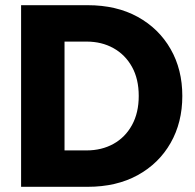

<svg xmlns="http://www.w3.org/2000/svg" viewBox="-20 -720 751 740"><path d="M61.3 0V-700H317.7Q428.9 -700 510.7 -655Q592.4 -609.9 637.5 -531Q682.7 -452.2 682.7 -350.1Q682.7 -248 637.5 -168.9Q592.4 -89.9 510.7 -44.9Q428.9 0 317.7 0ZM228.7 -140.3H313.7Q371.8 -140.3 417.3 -165.5Q462.7 -190.7 488.7 -238Q514.7 -285.3 514.7 -350.2Q514.7 -415.5 488.7 -462.3Q462.7 -509.1 417.3 -534.4Q372 -559.7 313.7 -559.7H228.7Z"/></svg>

Font: MuseoModerno Thin
Style: Regular
Weight: 100
Designer: Pablo Cosgaya, Héctor Gatti, Marcela Romero, and the Authors of The MuseoModerno Project.
Foundry: Omnibus-Type Team
Version: Version 1.003